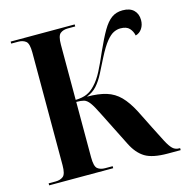

<svg xmlns="http://www.w3.org/2000/svg" viewBox="-106 -820 893 921"><g transform="rotate(-15 340.5 -360.0)"><path d="M26 0V-10H61Q84 -10 98.5 -21.5Q113 -33 113 -77V-637Q113 -681 98.5 -692.5Q84 -704 61 -704H26V-714H344V-704H307Q284 -704 269.5 -692.5Q255 -681 255 -637V-363Q289 -364 311.5 -374Q334 -384 353 -405Q375 -428 394 -464.5Q413 -501 437 -557Q463 -615 484 -651Q505 -687 528 -703.5Q551 -720 583 -720Q619 -720 638 -701.5Q657 -683 657 -652Q657 -628 645 -610Q633 -592 613 -587Q609 -608 595 -623.5Q581 -639 550 -639Q534 -639 517 -631Q500 -623 480 -598.5Q460 -574 435 -525Q415 -485 398.5 -453Q382 -421 362 -398.5Q342 -376 311 -364Q368 -364 407 -352Q446 -340 474.5 -311Q503 -282 529 -232L575 -140Q599 -92 614 -63.5Q629 -35 642 -22.5Q655 -10 674 -10H679V0H615Q540 0 503 -22.5Q466 -45 441 -95L354 -268Q334 -309 320.5 -327Q307 -345 293 -349Q279 -353 255 -353V-78Q255 -33 269 -21.5Q283 -10 307 -10H344V0Z"/></g></svg>

Font: Noto Serif Display SemiCondensed
Style: Bold
Weight: 700
Width: 4
Designer: Monotype Design Team
Foundry: Monotype Imaging Inc.
Version: Version 2.009